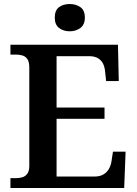

<svg xmlns="http://www.w3.org/2000/svg" viewBox="-20 -937 682 957"><path d="M32 0V-49H59Q78 -49 93 -54Q108 -59 117 -72.5Q126 -86 126 -109V-600Q126 -629 116.5 -642.5Q107 -656 92 -660.5Q77 -665 58 -665H32V-714H568L572 -533H509L504 -579Q502 -603 493.5 -620Q485 -637 468 -647Q451 -657 424 -657H262V-401H501V-345H262V-57H450Q478 -57 495.5 -67.5Q513 -78 523 -95.5Q533 -113 536 -135L543 -181H606L599 0ZM328 -781Q296 -781 274.5 -797.5Q253 -814 253 -849Q253 -886 274.5 -901.5Q296 -917 328 -917Q358 -917 380.5 -901.5Q403 -886 403 -849Q403 -814 380.5 -797.5Q358 -781 328 -781Z"/></svg>

Font: Noto Serif Khmer SemiBold
Style: Regular
Weight: 600
Version: Version 2.003